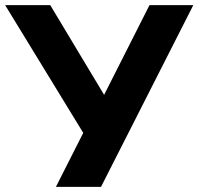

<svg xmlns="http://www.w3.org/2000/svg" viewBox="-37 -725 770 745"><path d="M180 0 301 -239 296 -193 -17 -705H158L367 -357L543 -705H713L355 0Z"/></svg>

Font: Nunito Sans 7pt ExtraBold
Style: Regular
Weight: 800
Designer: Vernon Adams
Foundry: Vernon Adams
Version: Version 3.101;gftools[0.9.27]